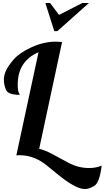

<svg xmlns="http://www.w3.org/2000/svg" viewBox="-20 -1020 703 1290"><path d="M365.7 -811H344.7L284.7 -1000H316.4L376.5 -919.9L533.7 -1000H577.6ZM99.1 -451.2Q99.1 -410.2 106 -397.9Q112.8 -385.7 112.8 -382.8Q32.7 -382.8 19.3 -418Q5.9 -453.1 5.9 -483.4Q5.9 -513.7 20.3 -545.7Q34.7 -577.6 73 -621.6Q111.3 -665.5 192.6 -702.9Q273.9 -740.2 356.9 -740.2Q372.6 -740.2 397 -737.8L243.2 -20Q282.2 -11.2 328.6 13.7Q375 38.6 440.2 73.7Q505.4 108.9 579.1 108.9Q625 108.9 663.1 92.8Q649.4 205.6 614.7 227.8Q580.1 250 551.8 250Q523.4 250 488.8 233.2Q454.1 216.3 419.2 191.2Q384.3 166 297.9 94.5Q211.4 22.9 112.8 22.9H104.5Q96.2 22.9 89.8 23.9L238.8 -668.9Q172.4 -641.6 135.7 -587.2Q99.1 -532.7 99.1 -451.2Z"/></svg>

Font: Lobster-Regular
Style: Regular
Weight: 400
Designer: Pablo Impallari
Foundry: Pablo Impallari
Version: Version 1.007; ttfautohint (v1.1) -l 8 -r 50 -G 50 -x 14 -D 